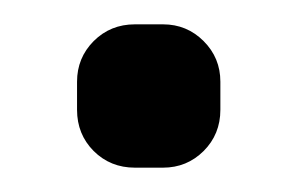

<svg xmlns="http://www.w3.org/2000/svg" viewBox="-20 -122 243 157"><path d="M113.3 -102.1Q132.8 -102.1 146.5 -88.4Q160.2 -74.7 160.2 -55.2V-32.2Q160.2 -12.2 146.5 1.5Q132.8 15.1 113.3 15.1H90.3Q70.3 15.1 56.6 1.5Q43 -12.2 43 -32.2V-55.2Q43 -74.7 56.6 -88.4Q70.3 -102.1 90.3 -102.1Z"/></svg>

Font: Qaz
Style: Regular
Weight: 400
Designer: GGBotNet
Foundry: f0n7
Version: 0.70